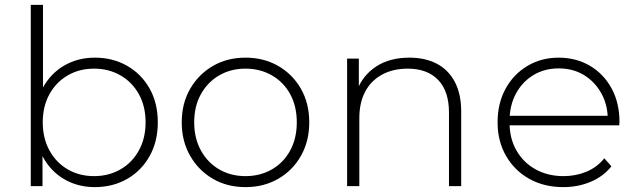

<svg xmlns="http://www.w3.org/2000/svg" viewBox="-20 -762 2605 786"><path d="M368 4Q299 4 243.5 -28Q188 -60 155.5 -120Q123 -180 123 -261Q123 -344 155.5 -403Q188 -462 243.5 -494Q299 -526 368 -526Q442 -526 500.5 -492.5Q559 -459 592.5 -399.5Q626 -340 626 -261Q626 -183 592.5 -123Q559 -63 500.5 -29.5Q442 4 368 4ZM106 0V-742H156V-353L146 -262L154 -171V0ZM365 -41Q425 -41 473 -68.5Q521 -96 548.5 -146Q576 -196 576 -261Q576 -327 548.5 -376.5Q521 -426 473 -453.5Q425 -481 365 -481Q305 -481 257.5 -453.5Q210 -426 182.5 -376.5Q155 -327 155 -261Q155 -196 182.5 -146Q210 -96 257.5 -68.5Q305 -41 365 -41Z M985 4Q910 4 851.5 -30Q793 -64 758.5 -124Q724 -184 724 -261Q724 -339 758.5 -398.5Q793 -458 851.5 -492Q910 -526 985 -526Q1060 -526 1119 -492Q1178 -458 1212 -398.5Q1246 -339 1246 -261Q1246 -184 1212 -124Q1178 -64 1119 -30Q1060 4 985 4ZM985 -41Q1045 -41 1093 -68.5Q1141 -96 1168 -146Q1195 -196 1195 -261Q1195 -327 1168 -376.5Q1141 -426 1093 -453.5Q1045 -481 985 -481Q925 -481 877.5 -453.5Q830 -426 802.5 -376.5Q775 -327 775 -261Q775 -196 802.5 -146Q830 -96 877.5 -68.5Q925 -41 985 -41Z M1656 -526Q1720 -526 1767.5 -501.5Q1815 -477 1841.5 -427.5Q1868 -378 1868 -305V0H1818V-301Q1818 -389 1773.5 -435Q1729 -481 1649 -481Q1588 -481 1543 -456Q1498 -431 1474.5 -386Q1451 -341 1451 -278V0H1401V-522H1449V-377L1442 -393Q1466 -455 1521 -490.5Q1576 -526 1656 -526Z M2286 4Q2207 4 2146.5 -30Q2086 -64 2051.5 -124Q2017 -184 2017 -261Q2017 -339 2049.5 -398.5Q2082 -458 2139 -492Q2196 -526 2267 -526Q2338 -526 2394.5 -493Q2451 -460 2483.5 -400.5Q2516 -341 2516 -263Q2516 -260 2515.5 -256.5Q2515 -253 2515 -249H2054V-288H2488L2468 -269Q2469 -330 2442.5 -378.5Q2416 -427 2371 -454.5Q2326 -482 2267 -482Q2209 -482 2163.5 -454.5Q2118 -427 2092 -378.5Q2066 -330 2066 -268V-259Q2066 -195 2094.5 -145.5Q2123 -96 2173 -68.5Q2223 -41 2287 -41Q2337 -41 2380.5 -59Q2424 -77 2454 -114L2483 -81Q2449 -39 2397.5 -17.5Q2346 4 2286 4Z"/></svg>

Font: MOST Montserrat Light
Style: Regular
Weight: 300
Designer: Julieta Ulanovsky
Foundry: Julieta Ulanovsky
Version: Version 8.000;March 11, 2024;FontCreator 15.0.0.2926 64-bit